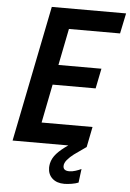

<svg xmlns="http://www.w3.org/2000/svg" viewBox="-61 -764 686 1012"><g transform="rotate(5 282.0 -258.5)"><path d="M171.4 -719.7H564.5L542 -611.8H271.5L232.9 -418H460.4L439 -312H211.4L170.9 -107.9H440.4L418.9 0L409.2 6.8Q376 29.3 355.5 44.7Q335 60.1 320.6 77.1Q306.2 94.2 306.2 110.4Q306.2 135.3 338.4 135.3Q354.5 135.3 371.8 129.6Q389.2 124 401.9 117.7L392.6 190.4Q378.9 196.3 356.7 200Q334.5 203.6 317.9 203.6Q277.8 203.6 254.4 182.1Q231 160.6 231 125.5Q231 116.7 233.4 103.5Q239.7 74.7 261.7 50.3Q283.7 25.9 321.8 0H26.9Z"/></g></svg>

Font: Reddit Sans Vanilla SemiBold
Style: Italic
Weight: 600
Italic angle: -11.25°
Designer: Stephen Hutchings
Version: Version 1.013